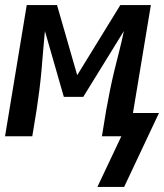

<svg xmlns="http://www.w3.org/2000/svg" viewBox="-22 -540 650 761"><path d="M470 201H364L459 0H382L399 -104Q406 -143 414 -182.5Q422 -222 431.5 -261Q441 -300 451 -339Q461 -378 469 -417L308 -156H231L156 -417Q152 -378 149 -339Q146 -300 142.5 -261Q139 -222 134 -182.5Q129 -143 123 -104L106 0H-2L84 -520H204L284 -242L455 -520H576L505 -92H608Z"/></svg>

Font: Iosevka SS04 Semibold Extended
Style: Italic
Weight: 600
Width: 7
Italic angle: -9°
Monospace: yes
Designer: Belleve Invis
Foundry: Belleve Invis
Version: Version 19.0.0; ttfautohint (v1.8.4)